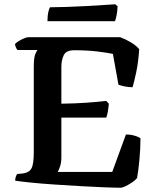

<svg xmlns="http://www.w3.org/2000/svg" viewBox="-20 -878 737 898"><path d="M544 0Q517 0 466.5 -2Q416 -4 355.5 -7.5Q295 -11 234.5 -15Q174 -19 125 -24Q76 -29 51 -33Q51 -43 54 -51.5Q57 -60 60 -64L89 -67Q117 -71 127.5 -91Q138 -111 138 -167V-566Q138 -609 145.5 -626Q153 -643 156 -644H62Q58 -648 54.5 -656Q51 -664 50 -672Q56 -679 68.5 -686.5Q81 -694 93.5 -699Q106 -704 112 -704H542Q567 -695 592 -680Q617 -665 631 -648Q627 -586 617 -539.5Q607 -493 600 -470Q580 -470 562 -474Q544 -478 534 -482L508 -626Q485 -631 437 -637Q389 -643 327 -643Q289 -643 278 -619.5Q267 -596 267 -566V-393Q333 -394 383 -397.5Q433 -401 477 -406L489 -393Q485 -347 477 -328H267V-141Q267 -118 261 -100Q255 -82 250 -74H505L569 -249Q592 -249 611 -243Q630 -237 637 -231Q637 -183 632 -130Q627 -77 621 -45Q614 -36 598.5 -25.5Q583 -15 568 -7.5Q553 0 544 0ZM202 -779Q202 -805 206 -822Q210 -839 214 -844Q246 -844 290.5 -845.5Q335 -847 381 -849.5Q427 -852 464 -854.5Q501 -857 519 -858L530 -849Q529 -824 525 -805.5Q521 -787 518 -779Z"/></svg>

Font: Texturina SemiBold
Style: Regular
Weight: 600
Designer: Guillermo Torres Carreño
Foundry: Omnibus-Type
Version: Version 1.002; ttfautohint (v1.8.3)